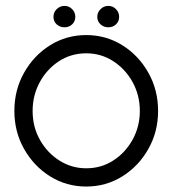

<svg xmlns="http://www.w3.org/2000/svg" viewBox="-20 -636 600 668"><path d="M280 13Q211 13 154.2 -22.5Q97.5 -58 63.8 -117.8Q30 -177.5 30 -250Q30 -323 63.8 -383Q97.5 -443 154.2 -478.5Q211 -514 280 -514Q349 -514 405.8 -478.5Q462.5 -443 496.2 -383Q530 -323 530 -250Q530 -177.5 496.2 -117.8Q462.5 -58 405.8 -22.5Q349 13 280 13ZM280 -50.5Q332.5 -50.5 374.8 -78Q417 -105.5 441.8 -151Q466.5 -196.5 466.5 -250Q466.5 -304.5 441.5 -350Q416.5 -395.5 374.2 -423Q332 -450.5 280 -450.5Q227 -450.5 184.8 -422.8Q142.5 -395 118 -349.5Q93.5 -304 93.5 -250Q93.5 -194.5 119 -149.2Q144.5 -104 187 -77.2Q229.5 -50.5 280 -50.5ZM204.5 -541Q188.5 -541 177.2 -551.2Q166 -561.5 166 -577.5Q166 -593 177.2 -604.2Q188.5 -615.5 204.5 -615.5Q220 -615.5 231 -604.2Q242 -593 242 -577.5Q242 -561.5 231 -551.2Q220 -541 204.5 -541ZM357 -541Q341 -541 329.8 -551.2Q318.5 -561.5 318.5 -577.5Q318.5 -593 329.8 -604.2Q341 -615.5 357 -615.5Q372.5 -615.5 383.5 -604.2Q394.5 -593 394.5 -577.5Q394.5 -561.5 383.5 -551.2Q372.5 -541 357 -541Z"/></svg>

Font: Urbanist Light
Style: Regular
Weight: 300
Designer: Corey Hu
Foundry: Corey Hu
Version: Version 1.330; ttfautohint (v1.8.4.7-5d5b)